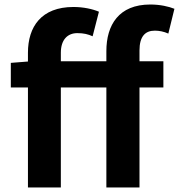

<svg xmlns="http://www.w3.org/2000/svg" viewBox="-20 -832 794 852"><path d="M28 -444H104V0H250V-444H452V0H599V-444H705V-560H599V-608C599 -670 624 -696 667 -696C686 -696 707 -692 727 -683L754 -793C729 -803 691 -812 647 -812C507 -812 452 -721 452 -605V-560H250V-598C250 -656 280 -685 323 -685C352 -685 371 -680 391 -671L419 -780C391 -792 350 -801 306 -801C163 -801 104 -713 104 -598V-559L28 -553Z"/></svg>

Font: Noto Sans JP
Style: Bold
Weight: 700
Designer: Ryoko NISHIZUKA 西塚涼子 (kana, bopomofo & ideographs); Paul D. Hunt (Latin, Greek & Cyrillic); Sandoll Communications 산돌커뮤니
Foundry: Adobe
Version: Version 2.004;hotconv 1.0.118;makeotfexe 2.5.65603